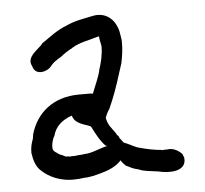

<svg xmlns="http://www.w3.org/2000/svg" viewBox="-42 -525 614 575"><g transform="rotate(-5 265.0 -237.5)"><path d="M38 -86C41 -66 46 -47 59 -34C82 -11 119 7 165 4C173 4 179 3 187 2C205 2 223 -3 238 -7C261 -13 287 -23 302 -41C305 -35 311 -29 316 -24C326 -19 338 -12 354 -9C368 -2 391 -1 411 2C442 10 495 11 493 -29C493 -33 491 -37 489 -41V-43C481 -51 465 -65 443 -61H434C432 -60 430 -60 430 -60L429 -61L411 -63L393 -66C382 -68 367 -72 356 -75C343 -80 330 -88 316 -93C312 -99 306 -105 303 -111V-113C300 -116 298 -117 296 -121V-122C284 -140 273 -148 269 -172C272 -179 275 -187 280 -194V-195H281C297 -230 309 -264 321 -303L330 -331C334 -352 337 -369 337 -393C337 -404 334 -414 333 -423V-424C326 -456 303 -485 262 -480C229 -473 204 -470 176 -457C145 -445 125 -428 100 -411H99V-410C90 -396 46 -374 63 -345C70 -314 108 -324 120 -341C128 -351 136 -356 151 -365C162 -374 176 -383 188 -389V-390H189C210 -403 238 -407 267 -416H270L271 -407L274 -392L275 -386C275 -360 269 -337 262 -316V-315C257 -293 245 -269 237 -247C236 -247 232 -248 229 -248H195C117 -248 66 -204 48 -141C47 -136 47 -131 46 -128C41 -114 38 -104 38 -87ZM102 -96V-101C102 -108 106 -123 110 -130H111V-131C118 -159 139 -177 168 -187C168 -187 170 -182 171 -180C178 -164 200 -158 220 -151L223 -149C233 -129 245 -105 261 -89H262C263 -89 264 -88 265 -87C242 -82 218 -69 195 -69L189 -68L174 -67L169 -66H158C155 -65 152 -65 149 -66H148C143 -66 138 -66 135 -69H134L133 -70H132L131 -71C124 -73 118 -76 114 -80C108 -83 102 -88 102 -96Z"/></g></svg>

Font: Scribbler
Style: Bd
Weight: 700
Designer: Mew Too
Foundry: Cannot Into Space Fonts
Version: Version 1.001